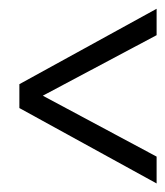

<svg xmlns="http://www.w3.org/2000/svg" viewBox="-20 -439 379 440"><path d="M338.9 -358.4 78.1 -219.7 338.9 -80.1V-18.6L24.4 -191.4V-246.1L338.9 -418.9Z"/></svg>

Font: RIT TN Joy
Style: Extra Bold
Weight: 800
Designer: Hussain K H
Foundry: Rachana Institute of Typography
Version: 1.6.2